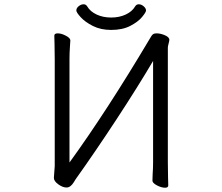

<svg xmlns="http://www.w3.org/2000/svg" viewBox="-20 -864 1040 898"><path d="M500 -724Q451 -724 414.5 -742.5Q378 -761 357.5 -783.5Q337 -806 337 -815Q337 -826 348 -835Q359 -844 371 -844Q382 -844 388 -834Q402 -810 432 -796Q462 -782 500 -782Q538 -782 568 -796Q598 -810 612 -834Q618 -844 629 -844Q641 -844 652 -834.5Q663 -825 663 -815Q663 -807 644.5 -784.5Q626 -762 589.5 -743Q553 -724 500 -724ZM334 -26Q332 -23 325 -11.5Q318 0 309.5 6.5Q301 13 291 13Q273 13 252.5 -2Q232 -17 232 -32L234 -60L236 -87V-588L235 -661Q234 -677 234 -697Q234 -708 250 -708Q267 -708 288 -697Q309 -686 309 -675Q309 -666 307 -644Q305 -616 305 -589V-104Q479 -344 680 -682Q682 -685 686 -692Q690 -699 694 -702.5Q698 -706 703 -707Q706 -708 712 -708Q729 -708 748 -700.5Q767 -693 771 -683Q772 -682 772 -678Q772 -673 768.5 -660Q765 -647 765 -641V-106L766 -33Q767 -17 767 3Q767 14 752 14Q735 14 714 3Q693 -8 693 -19L694 -50Q696 -78 696 -105V-579Q624 -457 525 -306Q426 -155 334 -26Z"/></svg>

Font: Iansui
Style: Regular
Weight: 400
Designer: But Ko / Fontworks Inc.
Foundry: zi-hi.com / Fontworks Inc.
Version: Version 1.002